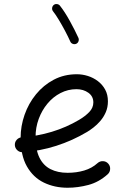

<svg xmlns="http://www.w3.org/2000/svg" viewBox="-20 -888 622 938"><path d="M353.6 -452.3Q387.4 -452.3 411.7 -434.9Q436 -417.5 436 -387.8Q436 -361.4 416 -340.6Q395.9 -319.8 365.8 -302.1Q304.3 -265.7 233.1 -244.1Q161.9 -222.6 86.6 -217.4Q71.7 -216.2 61.6 -205Q51.6 -193.8 52.6 -178.4Q53.8 -163.5 65.2 -153.4Q76.7 -143.4 91.6 -144.4Q175.5 -150.1 254.6 -175.5Q333.8 -200.8 405.9 -243.7Q419.6 -252 436.8 -265.2Q454 -278.4 470.2 -297.2Q486.4 -316 496.8 -339.9Q507.2 -363.8 507.2 -393.1Q507.2 -425.8 493.7 -450.5Q480.2 -475.2 457.9 -491.9Q435.7 -508.7 408.9 -517Q382.2 -525.3 355.5 -525.3Q293.3 -525.3 242.7 -498.6Q192.1 -471.9 155.8 -427.2Q119.4 -382.6 100.1 -327.3Q80.7 -272.1 80.7 -214.8Q80.7 -129 111.4 -75.1Q142.1 -21.2 194.2 4Q246.4 29.2 310.1 29.2Q360.8 29.2 412.1 15.5Q463.4 1.8 506.2 -36.7Q517.4 -46.9 518.1 -62.3Q518.8 -77.6 508.7 -88.7Q498.8 -99.9 483.4 -100.6Q468 -101.3 456.7 -91.2Q429.2 -66.2 391.4 -55Q353.7 -43.8 310.1 -43.8Q261.7 -43.8 226.6 -61.8Q191.4 -79.7 172.5 -118.3Q153.7 -156.9 153.7 -218.5Q153.7 -265.1 169.1 -307Q184.6 -349 211.9 -381.8Q239.1 -414.6 275.6 -433.4Q312.1 -452.3 353.6 -452.3ZM242.6 -863.8Q236 -858.5 234.7 -849.3Q233.5 -840.1 238.8 -833.3Q252.2 -816.4 267.5 -790.8Q282.9 -765.3 297.7 -737.4Q312.5 -709.5 323.5 -684.9Q327 -676.9 335.6 -673.7Q344.2 -670.5 352.2 -674Q360.2 -677.4 363.4 -686.1Q366.6 -694.8 363.2 -702.8Q345.7 -741.1 321.1 -785.7Q296.5 -830.3 272.9 -860.1Q267.7 -866.9 258.5 -868.1Q249.3 -869.3 242.6 -863.8Z"/></svg>

Font: Mikhak VF
Style: Regular
Weight: 100
Designer: Amin Abedi
Version: Version 3.001